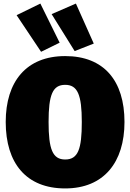

<svg xmlns="http://www.w3.org/2000/svg" viewBox="-20 -1033 730 1075"><path d="M206 -1013 73 -948 210 -743 314 -794ZM405 -1013 269 -954 398 -747 505 -789ZM345 -719C127 -719 12 -576 12 -350C12 -119 127 22 345 22C562 22 677 -125 677 -350C677 -581 562 -719 345 -719ZM345 -558C414 -558 438 -503 438 -350C438 -198 417 -140 345 -140C274 -140 252 -198 252 -350C252 -503 275 -558 345 -558Z"/></svg>

Font: Fira Sans Ultra
Style: Regular
Weight: 950
Designer: Carrois Corporate & Edenspiekermann AG
Foundry: Carrois Corporate GbR & Edenspiekermann AG
Version: Version 4.203;PS 004.203;hotconv 1.0.88;makeotf.lib2.5.64775